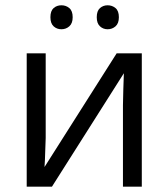

<svg xmlns="http://www.w3.org/2000/svg" viewBox="-20 -696 628 716"><path d="M150.4 -497.1V-181.6L147.5 -99.1L146 -73.2L415 -497.1H508.8V0H438.5V-303.7L439.9 -363.8L441.9 -422.9L173.8 0H79.6V-497.1ZM168 -631.8Q168 -655.3 179.9 -665.8Q191.9 -676.3 209 -676.3Q226.1 -676.3 238.5 -665.8Q251 -655.3 251 -631.8Q251 -608.9 238.5 -597.9Q226.1 -586.9 209 -586.9Q191.9 -586.9 179.9 -597.9Q168 -608.9 168 -631.8ZM340.8 -631.8Q340.8 -655.3 352.8 -665.8Q364.7 -676.3 381.3 -676.3Q398.4 -676.3 410.9 -665.8Q423.3 -655.3 423.3 -631.8Q423.3 -608.9 410.9 -597.9Q398.4 -586.9 381.3 -586.9Q364.7 -586.9 352.8 -597.9Q340.8 -608.9 340.8 -631.8Z"/></svg>

Font: Bpm'online Open Sans
Style: Regular
Weight: 400
Foundry: Ascender Corporation
Version: Version 1.10